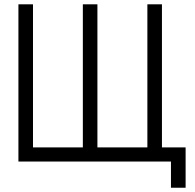

<svg xmlns="http://www.w3.org/2000/svg" viewBox="-20 -753 910 895"><path d="M133.8 -732.9V-65.9H366.2V-732.9H434.1V-65.9H667V-732.9H734.9V-65.9H845.2V122.1H776.9V0H65.9V-732.9Z"/></svg>

Font: Kreadon
Style: Regular
Weight: 400
Designer: kohakuno
Foundry: StudioGnu
Version: Version 1.000;Glyphs 3.1.2 (3151)